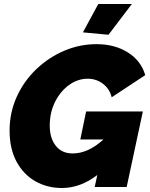

<svg xmlns="http://www.w3.org/2000/svg" viewBox="-20 -936 751 961"><path d="M290 5Q216 5 156.5 -29Q97 -63 62.5 -127.5Q28 -192 28 -282Q28 -373 64 -452Q100 -531 162 -590Q224 -649 301.5 -682Q379 -715 463 -715Q554 -715 620 -673.5Q686 -632 707 -560L539 -449Q529 -491 495.5 -516.5Q462 -542 419 -542Q369 -542 325.5 -510.5Q282 -479 255.5 -426Q229 -373 229 -307Q229 -245 259 -206.5Q289 -168 344 -168Q421 -168 498 -238H382L411 -378H695L614 0H454L467 -60Q382 5 290 5ZM523 -762 395 -774 472 -916H640Z"/></svg>

Font: Raleway Black
Style: Italic
Weight: 900
Italic angle: -12°
Designer: Matt McInerney, Pablo Impallari, Rodrigo Fuenzalida
Foundry: Matt McInerney, Pablo Impallari, Rodrigo Fuenzalida
Version: Version 4.101;RELEASE